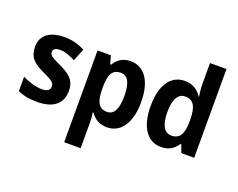

<svg xmlns="http://www.w3.org/2000/svg" viewBox="-148 -1033 1916 1545"><g transform="rotate(20 810.0 -260.0)"><path d="M417 -161C417 -255 360 -293 279 -331C193 -371 180 -384 180 -409C180 -434 199 -447 238 -447C285 -447 323 -429 370 -407L412 -513C352 -543 298 -556 237 -556C115 -556 39 -503 39 -404C39 -315 80 -275 172 -232C268 -188 275 -173 275 -147C275 -118 255 -99 206 -99C154 -99 90 -119 39 -145V-21C90 1 136 10 203 10C341 10 417 -48 417 -161Z M804 -556C737 -556 694 -526 663 -475H656L636 -546H522V240H663V16C663 -5 661 -32 656 -64H663C693 -21 735 10 803 10C917 10 994 -91 994 -273C994 -457 919 -556 804 -556ZM760 -441C822 -441 850 -385 850 -274C850 -165 822 -107 761 -107C689 -107 663 -162 663 -269V-290C664 -393 690 -441 760 -441Z M1266 10C1335 10 1376 -21 1407 -67H1413L1438 0H1548V-760H1407V-579C1407 -542 1413 -504 1416 -476H1412C1382 -525 1335 -556 1267 -556C1151 -556 1076 -456 1076 -273C1076 -90 1150 10 1266 10ZM1313 -105C1253 -105 1219 -161 1219 -272C1219 -381 1252 -439 1312 -439C1387 -439 1413 -384 1413 -277V-255C1412 -153 1384 -105 1313 -105Z"/></g></svg>

Font: Noto Sans Telugu SemiCondensed
Style: Bold
Weight: 700
Width: 4
Designer: Jelle Bosma - Monotype Design Team
Foundry: Monotype Imaging Inc.
Version: Version 2.005